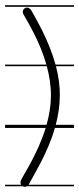

<svg xmlns="http://www.w3.org/2000/svg" viewBox="-20 -483 305 737"><path d="M264 -463V-457H-0.5V-463ZM83.2 232C78.6 234.4 73 235.1 68.3 232.4C68 232.3 67.8 232.1 67.5 232H-0.5V226H61.1C58.1 221.3 57.6 215.2 60.1 209.8C71.8 184.8 125.4 105.5 155.3 8H-0.5V-4H158.8C168.7 -39.1 175.2 -76.3 175.5 -114C175.8 -153.8 169.5 -192.7 159.6 -229H-0.5V-235H158C133.5 -321.4 89.9 -393 70.1 -427.9C63.6 -439.3 70 -450.1 79.1 -453.1C88 -456.1 96.8 -449.5 100.6 -442.4C118.5 -409.5 167.3 -329.3 193.1 -235H264V-229H194.7C204.4 -192 210.4 -153.1 209.5 -114C209.2 -75.8 203.3 -38.9 194.1 -4H264V8H190.8C163 104.9 111.5 184.1 90.8 224.5C90.5 225 90.3 225.5 90 226H264V232Z"/></svg>

Font: LetsTraceRuled
Style: Medium
Weight: 500
Version: Version 003.000